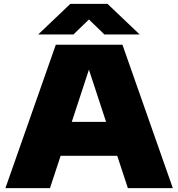

<svg xmlns="http://www.w3.org/2000/svg" viewBox="-20 -971 920 991"><path d="M640 0 585 -167H293L238 0H8L268 -740H612L872 0ZM350.5 -342H527.5L439 -611.5ZM701 -793H519L439 -870.5L359 -793H177L343 -951H535Z"/></svg>

Font: Encode Sans Expanded Black
Style: Regular
Weight: 900
Width: 7
Designer: Multiple Designers
Foundry: Impallari Type
Version: Version 2.000